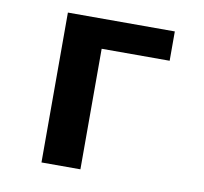

<svg xmlns="http://www.w3.org/2000/svg" viewBox="-66 -618 734 690"><g transform="rotate(10 301.0 -273.5)"><path d="M127.9 -546.9H518.1V-439.9H270V0H127.9Z"/></g></svg>

Font: Hack
Style: Bold
Weight: 700
Monospace: yes
Designer: Christopher Simpkins
Foundry: Christopher Simpkins
Version: Version 2.017